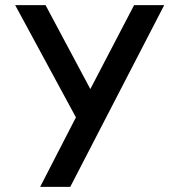

<svg xmlns="http://www.w3.org/2000/svg" viewBox="-20 -725 683 746"><path d="M275 -269 39 -705H157L331 -379L501 -705H618L253 1H136Z"/></svg>

Font: Poppins Cyr Med
Style: Regular
Weight: 500
Designer: Ninad Kale (Devanagari), Jonny Pinhorn (Latin)
Foundry: Indian Type Foundry
Version: 4.004